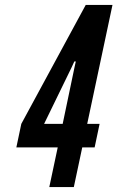

<svg xmlns="http://www.w3.org/2000/svg" viewBox="-20 -755 474 775"><path d="M179 0H278L312 -160H362L382 -255H332L434 -735H326L66 -255L46 -160H213ZM158 -255 270 -485 280 -507H286L281 -484.5L233 -255Z"/></svg>

Font: League Gothic
Style: Italic
Weight: 400
Designer: The League of Moveable Type
Version: Version 1.600; ttfautohint (v1.8.3)